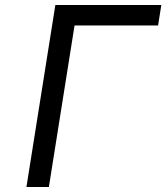

<svg xmlns="http://www.w3.org/2000/svg" viewBox="-20 -750 667 770"><path d="M86 0H176L279 -648H614L627 -730H202Z"/></svg>

Font: JetBrains Mono
Style: Italic
Weight: 400
Italic angle: -9°
Monospace: yes
Designer: Philipp Nurullin, Konstantin Bulenkov
Foundry: JetBrains
Version: Version 2.305